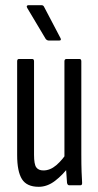

<svg xmlns="http://www.w3.org/2000/svg" viewBox="-20 -713 379 739"><path d="M129 6Q83 6 64.5 -23.5Q46 -53 46 -116V-477Q46 -486 53 -486H104Q111 -486 111 -477V-117Q111 -81 119.5 -69Q128 -57 147 -57Q173 -57 196.5 -77Q220 -97 242 -131L248 -75Q222 -40 192 -17Q162 6 129 6ZM246 0Q240 0 238 -9Q236 -30 234.5 -58.5Q233 -87 233 -101L228 -107V-477Q228 -486 236 -486H286Q293 -486 293 -477V-120Q293 -78 294 -51.5Q295 -25 296 -11Q297 0 290 0ZM168 -557Q161 -557 156 -563L85 -682Q82 -687 83.5 -690Q85 -693 89 -693H140Q147 -693 150 -686L213 -566Q215 -562 214 -559.5Q213 -557 208 -557Z"/></svg>

Font: Sofia Sans Extra Condensed
Style: Regular
Weight: 400
Designer: Botio Nikoltchev, Ani Petrova
Foundry: lettersoup
Version: Version 4.101